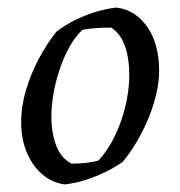

<svg xmlns="http://www.w3.org/2000/svg" viewBox="-20 -482 476 508"><path d="M151 6Q117 1 91.5 -21Q66 -43 51 -78.5Q36 -114 36 -159Q36 -201 49 -244.5Q62 -288 83.5 -328Q105 -368 129 -398Q151 -415 177 -428Q203 -441 231.5 -450Q260 -459 288 -462Q338 -456 369.5 -411Q401 -366 401 -295Q401 -255 387.5 -210.5Q374 -166 352 -125Q330 -84 305 -54Q284 -39 258 -26.5Q232 -14 205 -5.5Q178 3 151 6ZM169 -49Q188 -49 207 -51Q226 -53 240 -57Q259 -77 274 -103.5Q289 -130 300 -161Q311 -192 316.5 -223.5Q322 -255 322 -283Q322 -328 310.5 -360.5Q299 -393 274 -409Q252 -409 232 -407.5Q212 -406 198 -403Q178 -384 163 -356.5Q148 -329 137.5 -297.5Q127 -266 121.5 -234.5Q116 -203 116 -174Q116 -131 128.5 -97.5Q141 -64 169 -49Z"/></svg>

Font: Labrada
Style: Italic
Weight: 400
Italic angle: -7°
Designer: Mercedes Jáuregui
Foundry: Omnibus-Type Team
Version: Version 1.000